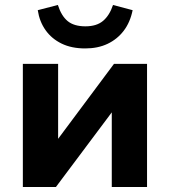

<svg xmlns="http://www.w3.org/2000/svg" viewBox="-20 -753 684 773"><path d="M72 0V-496H214V-174H199L439 -496H572V0H430V-322H446L205 0ZM323 -558Q268 -558 228 -577.5Q188 -597 163.5 -631.5Q139 -666 132 -712L213 -733Q227 -689 252.5 -668Q278 -647 324 -647Q369 -647 395 -669Q421 -691 435 -733L514 -712Q504 -663 478 -629Q452 -595 413 -576.5Q374 -558 323 -558Z"/></svg>

Font: Nunito Sans 10pt ExtraBold
Style: Regular
Weight: 800
Designer: Vernon Adams
Foundry: Vernon Adams
Version: Version 3.101;gftools[0.9.27]